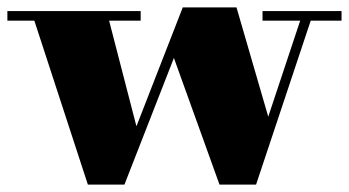

<svg xmlns="http://www.w3.org/2000/svg" viewBox="-25 -490 945 520"><path d="M900 -460V-434H816.5L668.5 10H569.5L446 -333L312 10H213L68 -434H-5V-460H356V-434H270.5L344.5 -148L470 -470H615.5L701.5 -174L788 -434H686V-460Z"/></svg>

Font: Bodoni Moda 9pt Black
Style: Regular
Weight: 900
Designer: Owen Earl
Foundry: indestructible type
Version: Version 2.005